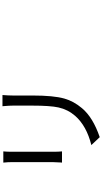

<svg xmlns="http://www.w3.org/2000/svg" viewBox="340 -1120 820 1540"><g transform="rotate(-90 750.0 -350.0)"><path d="M419.9 40 356.4 -27.3Q509.8 -65.4 590.8 -157.2Q641.6 -215.8 658.2 -291Q672.9 -357.4 672.9 -502V-656.2Q672.9 -683.6 668.9 -729.5Q668 -737.3 668 -740.2H757.8Q753.9 -693.4 753.9 -656.2V-498Q753.9 -331.1 729.5 -244.1Q709 -169.9 652.3 -102.5Q579.1 -14.6 419.9 40ZM215.8 -262.7Q215.8 -265.6 216.8 -273.4Q219.7 -314.5 219.7 -337.9V-663.1Q219.7 -696.3 215.8 -733.4H305.7Q302.7 -706.1 302.7 -663.1V-336.9Q302.7 -289.1 305.7 -262.7Z"/></g></svg>

Font: Bpmf GenYo Gothic R
Style: R
Weight: 400
Foundry: But Ko
Version: Version 1.320